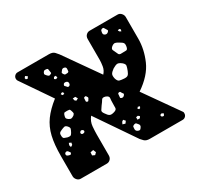

<svg xmlns="http://www.w3.org/2000/svg" viewBox="-125 -729 924 886"><g transform="rotate(-30 337.0 -285.5)"><path d="M69 0Q58 0 50 -9Q42 -18 42 -29V-136Q42 -197 52 -239.5Q62 -282 86 -315Q110 -348 151 -380L43 -538Q40 -542 40 -549Q40 -558 46.5 -564.5Q53 -571 62 -571H229Q249 -571 258 -561Q267 -551 271 -546L399 -364Q413 -379 416 -398.5Q419 -418 419 -431V-542Q419 -555 427 -563Q435 -571 446 -571H595Q606 -571 614 -562Q622 -553 622 -542V-427Q622 -371 597.5 -314.5Q573 -258 505 -212L631 -33Q634 -29 634 -26.5Q634 -24 634 -22Q634 -13 627.5 -6.5Q621 0 612 0H437Q418 0 408.5 -9.5Q399 -19 396 -23L256 -228Q239 -207 237 -181.5Q235 -156 235 -140V-29Q235 -16 227 -8Q219 0 208 0ZM514 -541Q511 -546 509 -549Q507 -552 501 -551Q495 -549 493.5 -546Q492 -543 491 -536Q490 -530 491.5 -526.5Q493 -523 499 -520Q509 -516 517 -525Q521 -529 519.5 -532Q518 -535 514 -541ZM94 -532 83 -539 77 -531 79 -524 88 -522ZM185 -517Q177 -518 173.5 -517Q170 -516 166 -509Q163 -503 165 -499.5Q167 -496 172 -491Q177 -486 180 -485Q183 -484 189 -487Q195 -489 194.5 -492.5Q194 -496 193 -503Q192 -509 191.5 -512.5Q191 -516 185 -517ZM574 -504 568 -510 559 -507 563 -500 571 -495ZM262 -481Q252 -485 246 -479Q241 -473 238.5 -469.5Q236 -466 240 -460Q244 -453 248.5 -452.5Q253 -452 261 -453Q267 -455 267 -459Q267 -463 268 -469Q269 -478 262 -481ZM207 -469H197L192 -460L200 -455L209 -458ZM539 -454Q527 -462 519 -463.5Q511 -465 500 -456Q490 -447 494 -439.5Q498 -432 503 -420Q506 -411 510.5 -408.5Q515 -406 524 -407Q537 -408 545 -407.5Q553 -407 556 -420Q559 -434 555.5 -440.5Q552 -447 539 -454ZM233 -421Q222 -423 219 -416Q216 -411 218 -408.5Q220 -406 224 -402Q227 -398 229.5 -396.5Q232 -395 237 -397Q244 -401 243 -411Q242 -419 233 -421ZM198 -387 191 -388 184 -384 189 -376 199 -377ZM502 -365Q488 -376 479 -375Q470 -374 455 -365Q441 -355 436.5 -347Q432 -339 436 -322Q441 -306 449.5 -303.5Q458 -301 474 -300Q488 -299 494 -304Q500 -309 505 -322Q511 -337 512.5 -346Q514 -355 502 -365ZM236 -340 222 -339 225 -327 232 -322 243 -328ZM284 -312Q282 -316 280 -318Q278 -320 273 -318Q269 -317 268.5 -314.5Q268 -312 268 -307Q268 -302 267.5 -298.5Q267 -295 272 -293Q277 -291 279 -294Q281 -297 284 -302Q288 -307 284 -312ZM188 -294Q186 -301 182 -302Q178 -303 171 -303Q163 -303 158.5 -302.5Q154 -302 151 -294Q148 -285 148 -279.5Q148 -274 156 -268Q165 -262 170.5 -262.5Q176 -263 185 -269Q192 -275 191.5 -280Q191 -285 188 -294ZM358 -271Q342 -276 337 -267Q332 -258 321 -244Q313 -233 309 -226Q305 -219 314 -207Q323 -193 331 -188.5Q339 -184 355 -189Q370 -193 370.5 -202.5Q371 -212 371 -228Q371 -244 372.5 -254.5Q374 -265 358 -271ZM431 -249Q429 -254 427 -256Q425 -258 420 -257Q415 -255 414.5 -252.5Q414 -250 414 -245Q414 -239 413 -235Q412 -231 417 -229Q427 -225 434 -234Q438 -239 436.5 -241.5Q435 -244 431 -249ZM138 -238Q130 -247 123 -245.5Q116 -244 105 -239Q95 -235 92 -230Q89 -225 90 -214Q91 -204 96 -201.5Q101 -199 111 -196Q120 -194 125.5 -195Q131 -196 136 -205Q142 -216 144 -222.5Q146 -229 138 -238ZM187 -191Q181 -194 177 -190Q171 -185 174 -179Q177 -174 184 -175Q192 -176 193 -182Q194 -188 187 -191ZM115 -166 104 -171 100 -160 103 -149 113 -155ZM473 -153 463 -156 457 -149 463 -143 469 -145ZM83 -137Q78 -144 71 -141Q64 -139 64 -131Q64 -125 72 -122Q78 -121 81 -119.5Q84 -118 87 -122Q91 -127 88.5 -129.5Q86 -132 83 -137ZM383 -128 374 -138 366 -132 361 -121 375 -117ZM442 -120 432 -118V-105H445L450 -114ZM427 -83Q422 -89 419 -92.5Q416 -96 409 -94Q400 -91 399 -86.5Q398 -82 398 -74Q398 -63 410 -59Q416 -57 419 -58.5Q422 -60 426 -66Q433 -75 427 -83ZM185 -86 169 -83 168 -67 181 -61 191 -71ZM552 -69 543 -75 533 -71 536 -61 546 -59Z"/></g></svg>

Font: Rubik Moonrocks
Style: Regular
Weight: 400
Designer: Hubert and Fischer, NaN
Foundry: Hubert and Fischer, NaN
Version: Version 2.200